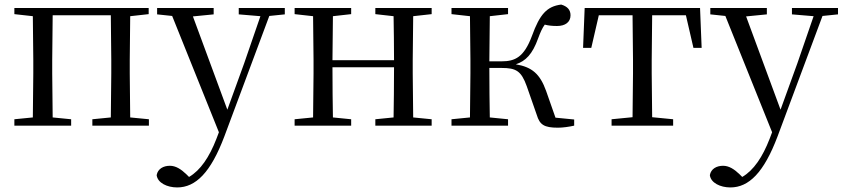

<svg xmlns="http://www.w3.org/2000/svg" viewBox="-20 -551 3695 842"><path d="M43 -489 124 -480 126 -288V-229L124 -36L43 -28V0H292V-28L211 -36L209 -229V-288L211 -484H466L468 -288V-229L466 -36L385 -28V0H633V-28L551 -36L549 -229V-288L551 -480L632 -489V-516H43Z M1027 -488 1122 -480 1051 -274 977 -70 826 -479 917 -488V-516H669V-488L735 -481L940 29L929 58C898 138 859 196 809 225L797 213C774 191 751 176 725 176C697 176 672 189 667 217C671 251 713 271 757 271C838 271 904 206 964 47L1161 -481L1229 -488V-516H1027Z M1626 -489 1706 -480C1707 -426 1708 -346 1708 -287H1438L1440 -480L1520 -489V-516H1272V-489L1353 -480L1355 -288V-229L1353 -36L1272 -28V0H1520V-28L1440 -36C1439 -92 1438 -177 1438 -256H1708C1708 -177 1707 -92 1706 -36L1626 -28V0H1873V-28L1792 -36L1790 -229V-288L1792 -480L1873 -489V-516H1626Z M2334 -47C2347 -4 2366 9 2427 9C2448 9 2476 5 2498 0V-27L2416 -35L2375 -152C2348 -227 2313 -257 2242 -269C2285 -283 2315 -313 2340 -383C2350 -410 2358 -428 2369 -443C2384 -439 2401 -437 2423 -437C2459 -437 2482 -454 2482 -484C2482 -508 2468 -523 2441 -531C2378 -523 2347 -488 2313 -394C2278 -300 2239 -282 2179 -282H2126L2128 -480L2208 -489V-516H1960V-489L2041 -480L2043 -288V-229L2041 -36L1960 -28V0H2208V-28L2128 -36C2127 -92 2126 -176 2126 -253H2180C2243 -253 2266 -240 2290 -173Z M2753 0H2932V-28L2840 -37L2838 -229V-288L2840 -484H2988L3021 -341H3057L3050 -516H2544L2537 -341H2573L2606 -484H2754L2756 -288V-229L2754 -37L2662 -28V0Z M3453 -488 3548 -480 3477 -274 3403 -70 3252 -479 3343 -488V-516H3095V-488L3161 -481L3366 29L3355 58C3324 138 3285 196 3235 225L3223 213C3200 191 3177 176 3151 176C3123 176 3098 189 3093 217C3097 251 3139 271 3183 271C3264 271 3330 206 3390 47L3587 -481L3655 -488V-516H3453Z"/></svg>

Font: Noto Serif CJK TC
Style: Regular
Weight: 400
Designer: Ryoko NISHIZUKA 西塚涼子 (kana & ideographs); Frank Grießhammer (Latin, Greek & Cyrillic); Wenlong ZHANG 张文龙 (bopomofo); San
Foundry: Adobe
Version: Version 2.001;hotconv 1.1.0;makeotfexe 2.6.0